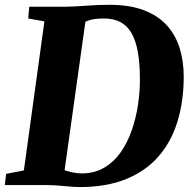

<svg xmlns="http://www.w3.org/2000/svg" viewBox="-32 -771 792 800"><path d="M90 -743H244Q286.5 -744 331.5 -747.5Q376.5 -751 420 -751Q507 -751.5 567.2 -728.5Q627.5 -705.5 664 -664.5Q700.5 -623.5 717 -569Q733.5 -514.5 733.5 -451.5Q733.5 -351 708.2 -267Q683 -183 630.2 -121.2Q577.5 -59.5 495 -25.5Q412.5 8.5 298.5 8.5Q287 8.5 270.2 7.2Q253.5 6 234.5 4.2Q215.5 2.5 196.8 1.2Q178 0 162 0H-12L-6.5 -46.5L67.5 -61L153 -682L85.5 -694ZM232.5 -29 217.5 -71Q218.5 -68 233.2 -62.8Q248 -57.5 268.8 -53Q289.5 -48.5 308 -48.5Q362 -48.5 402.5 -72.5Q443 -96.5 471.2 -137Q499.5 -177.5 517 -228.2Q534.5 -279 542.8 -333.2Q551 -387.5 551 -438.5Q551 -506.5 542.2 -555Q533.5 -603.5 515.2 -634.2Q497 -665 468.8 -679.5Q440.5 -694 401 -694Q376 -694 359.8 -691.2Q343.5 -688.5 333.5 -684.5Q323.5 -680.5 316.5 -676.5L327 -703Z"/></svg>

Font: Merriweather 36pt Black
Style: Italic
Weight: 900
Italic angle: -7.8°
Version: Version 2.101